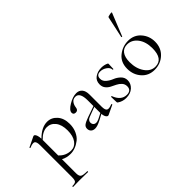

<svg xmlns="http://www.w3.org/2000/svg" viewBox="-128 -1230 2005 2005"><g transform="rotate(-45 874.5 -228.0)"><path d="M322 -399Q386 -399 430.5 -349Q475 -299 475 -215Q475 -158 454 -112Q433 -66 400 -40Q367 -14 331 -0.5Q295 13 260 13Q201 13 156 -12V194Q156 237 174 250Q192 263 254 263Q257 263 257 269Q257 275 254 275Q237 275 194.5 274Q152 273 127 273Q108 273 76.5 274Q45 275 34 275Q32 275 32 269Q32 263 34 263Q74 263 86 250Q98 237 98 194V-276Q98 -328 79 -339.5Q60 -351 8 -329Q6 -328 3.5 -330Q1 -332 1 -335Q1 -338 3 -339L114 -393Q124 -398 133 -390.5Q142 -383 148.5 -363Q155 -343 156 -315Q239 -399 322 -399ZM290 -8Q343 -8 377 -54.5Q411 -101 411 -184Q411 -267 374 -314Q337 -361 280 -361Q218 -361 156 -297V-68Q211 -8 290 -8Z M925 -54Q929 -55 931.5 -50Q934 -45 930 -43L827 6Q812 13 798.5 -4Q785 -21 782 -56L720 -23Q663 7 630 7Q599 7 582.5 -9.5Q566 -26 566 -52Q566 -79 587 -95Q608 -111 661 -130L781 -172V-255Q781 -375 716 -375Q682 -375 663.5 -350.5Q645 -326 641 -292Q637 -254 604 -254Q570 -254 570 -284Q570 -319 633 -357Q696 -395 749 -395Q789 -395 813 -367.5Q837 -340 837 -285V-108Q837 -57 856.5 -45.5Q876 -34 925 -54ZM720 -39 781 -70V-76V-160L678 -121Q636 -106 636 -73Q636 -52 648 -40Q660 -28 680 -28Q696 -28 720 -39Z M1031 -325Q1031 -289 1061.5 -263.5Q1092 -238 1128 -224Q1164 -210 1194.5 -181Q1225 -152 1225 -110Q1225 -60 1186.5 -24.5Q1148 11 1083 11Q1030 11 987 -19Q981 -24 981 -31L979 -109Q979 -111 984 -112Q989 -113 990 -110Q1028 -8 1112 -8Q1144 -8 1161 -24Q1178 -40 1177 -71Q1176 -103 1155.5 -125Q1135 -147 1107.5 -160.5Q1080 -174 1052 -188Q1024 -202 1005 -226.5Q986 -251 986 -287Q986 -341 1026.5 -369.5Q1067 -398 1122 -398Q1161 -398 1195 -383Q1205 -379 1205 -372Q1205 -362 1203.5 -338Q1202 -314 1202 -299Q1202 -297 1196.5 -297Q1191 -297 1191 -299Q1191 -331 1157 -354.5Q1123 -378 1086 -378Q1031 -378 1031 -325Z M1507 -474Q1507 -472 1504 -472Q1501 -472 1498.5 -473.5Q1496 -475 1496 -476L1548 -716Q1550 -724 1589 -730Q1610 -732 1609 -727ZM1501 13Q1414 13 1359.5 -48.5Q1305 -110 1305 -198Q1305 -294 1370.5 -346.5Q1436 -399 1518 -399Q1605 -399 1658.5 -337.5Q1712 -276 1712 -193Q1712 -101 1650.5 -44Q1589 13 1501 13ZM1530 -5Q1644 -5 1644 -164Q1644 -260 1598.5 -319.5Q1553 -379 1484 -379Q1431 -379 1401.5 -340.5Q1372 -302 1372 -229Q1372 -134 1417 -69.5Q1462 -5 1530 -5Z"/></g></svg>

Font: Cormorant
Style: Regular
Weight: 400
Designer: Christian Thalmann (Catharsis Fonts)
Version: Version 1.000;PS 001.000;hotconv 1.0.70;makeotf.lib2.5.58329